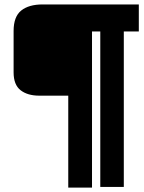

<svg xmlns="http://www.w3.org/2000/svg" viewBox="-20 -681 644 861"><path d="M602.5 -540H535.2V157.2H429.7V-540H392.6V160.2H286.1V-252H156.2Q103.5 -252 72.3 -276.4Q41 -300.8 41 -356.4V-542Q41 -606.4 75.2 -633.8Q109.4 -661.1 170.9 -661.1H602.5Z"/></svg>

Font: RIT TN Joy
Style: Bold
Weight: 700
Designer: Hussain K H
Foundry: Rachana Institute of Typography
Version: 1.6.2